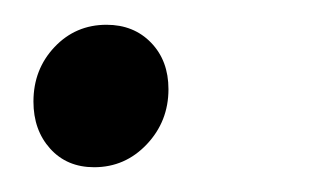

<svg xmlns="http://www.w3.org/2000/svg" viewBox="-20 -126 250 155"><path d="M116 -54Q116 -28 98.5 -9.5Q81 9 56 9Q34 9 20.5 -6Q7 -21 7 -44Q7 -70 24 -88Q41 -106 66 -106Q88 -106 102 -91.5Q116 -77 116 -54Z"/></svg>

Font: TypoPRO Montserrat Alternates
Style: Italic
Weight: 400
Italic angle: -11.3°
Designer: Julieta Ulanovsky
Foundry: Julieta Ulanovsky
Version: Version 6.001